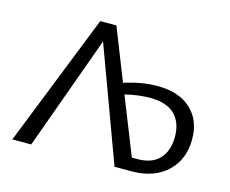

<svg xmlns="http://www.w3.org/2000/svg" viewBox="-94 -790 1106 922"><g transform="rotate(15 459.0 -329.0)"><path d="M870 -223Q870 -125 807.5 -64Q745 -3 638 0H544L335 -567L130 0H36L297 -658H377L479 -400Q566 -428 643 -428Q751 -428 810.5 -373Q870 -318 870 -223ZM642 -64Q712 -64 749.5 -103.5Q787 -143 787 -214Q787 -285 746.5 -324.5Q706 -364 623 -364Q569 -364 500 -348L613 -64Z"/></g></svg>

Font: EauTestInfant Medium
Style: Regular
Weight: 500
Designer: Christian Thalmann (Catharsis Fonts)
Version: Version 0.001;PS 000.001;hotconv 1.0.88;makeotf.lib2.5.64775